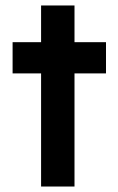

<svg xmlns="http://www.w3.org/2000/svg" viewBox="-20 -681 429 701"><path d="M130 0V-413H26V-527H130V-661H252V-527H367V-413H252V0Z"/></svg>

Font: Readex Pro Medium
Style: Regular
Weight: 500
Designer: Bonnie Shaver-Troup, Thomas Jockin
Foundry: Lexend
Version: Version 1.204; ttfautohint (v1.8.4.7-5d5b)